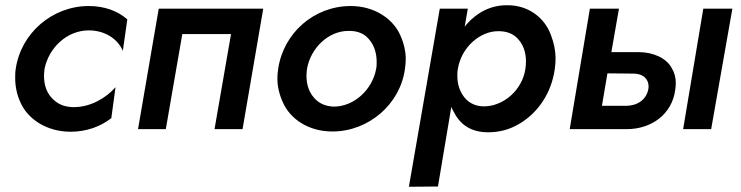

<svg xmlns="http://www.w3.org/2000/svg" viewBox="-20 -493 2828 733"><path d="M150 -230C166 -310 235 -377 319 -377C378 -377 428 -347 449 -299L466 -419C430 -451 379 -470 319 -470C180 -470 60 -367 40 -230C38 -218 38 -206 38 -195C38 -164 44 -133 58 -102C86 -39 156 9 248 10C311 10 364 -10 405 -42L421 -160C385 -119 326 -84 262 -84C261 -84 259 -84 258 -84C231 -85 209 -92 192 -106C156 -133 148 -172 148 -203C148 -212 149 -221 150 -230Z M985 -460H586L507 0H613L676 -363H862L799 0H906Z M1042 -230C1040 -217 1039 -205 1039 -193C1039 -163 1046 -133 1060 -102C1088 -39 1157 9 1249 9C1387 9 1508 -95 1526 -230C1528 -243 1529 -256 1529 -268C1529 -297 1522 -328 1508 -359C1481 -420 1411 -470 1319 -470C1179 -470 1062 -367 1042 -230ZM1152 -230C1166 -310 1234 -375 1310 -375C1311 -375 1313 -375 1314 -375C1340 -375 1361 -368 1378 -354C1410 -326 1418 -287 1418 -257C1418 -248 1418 -239 1416 -230C1402 -152 1333 -86 1254 -86C1229 -87 1208 -94 1191 -108C1158 -135 1150 -174 1150 -203C1150 -212 1151 -221 1152 -230Z M1652 219 1703 -85C1706 -77 1710 -70 1714 -63C1738 -16 1780 12 1843 12C1886 12 1925 2 1962 -20C2034 -62 2086 -139 2098 -230C2100 -244 2101 -257 2101 -270C2101 -299 2095 -329 2083 -360C2060 -423 2000 -473 1918 -473C1916 -473 1915 -473 1914 -473C1853 -473 1801 -445 1762 -401C1759 -398 1757 -394 1754 -391L1766 -460H1659L1541 220ZM1986 -231C1974 -148 1901 -87 1828 -87C1827 -87 1825 -87 1824 -87C1789 -88 1762 -105 1746 -131C1729 -157 1726 -185 1726 -203C1726 -212 1726 -221 1728 -230C1741 -312 1812 -374 1882 -374C1908 -374 1929 -368 1946 -355C1979 -329 1988 -290 1988 -259C1988 -250 1987 -240 1986 -231Z M2665 -460 2588 0H2695L2776 -460ZM2232 -460 2155 0H2373C2466 0 2546 -56 2558 -151C2559 -160 2560 -168 2560 -176C2560 -197 2555 -216 2544 -234C2524 -271 2474 -294 2418 -294C2416 -294 2415 -294 2413 -294H2314L2343 -460ZM2278 -89 2299 -213 2397 -212C2442 -212 2456 -185 2456 -164C2456 -160 2456 -156 2455 -152C2447 -111 2412 -89 2369 -89Z"/></svg>

Font: Jost Medium
Style: Italic
Weight: 500
Italic angle: -5°
Version: Version 3.710